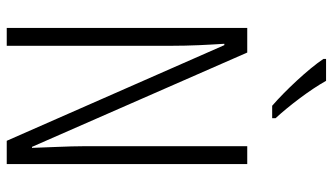

<svg xmlns="http://www.w3.org/2000/svg" viewBox="-229 -759 988 570"><g transform="rotate(90 265.0 -474.0)"><path d="M294 -788H331V-798C295 -837 246 -901 220 -948H155V-940C185 -895 250 -826 294 -788ZM63 0H116V-484C116 -548 113 -597 110 -646H114L398 0H467V-714H414V-232C414 -181 418 -117 419 -75H416L136 -714H63Z"/></g></svg>

Font: Noto Sans Mono Condensed Light
Style: Regular
Weight: 300
Width: 3
Designer: Monotype Design Team
Foundry: Monotype Imaging Inc.
Version: Version 2.014